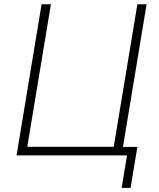

<svg xmlns="http://www.w3.org/2000/svg" viewBox="-20 -748 763 924"><path d="M564.9 0H59.6L180.2 -727.5H225.1L111.3 -41.5H527.3L641.1 -727.5H685.5ZM565.4 156.2 591.3 0H544.4L551.3 -41H641.1L608.4 156.2Z"/></svg>

Font: Inter Extra Light
Style: Italic
Weight: 200
Italic angle: -9.39999°
Designer: Rasmus Andersson
Foundry: rsms
Version: Version 4.000;git-3c8e0fc